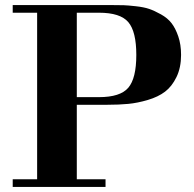

<svg xmlns="http://www.w3.org/2000/svg" viewBox="-20 -735 762 755"><path d="M282 -685V-353H369Q453 -353 484.5 -390Q516 -427 516 -519Q516 -611 484.5 -648Q453 -685 369 -685ZM30 0V-30H126V-685H30V-715H423Q451 -715 466.5 -714.5Q482 -714 514 -710.5Q546 -707 566.5 -700Q587 -693 613 -678.5Q639 -664 654.5 -644Q670 -624 681 -592Q692 -560 692 -519Q692 -469 674 -432Q656 -395 629 -374.5Q602 -354 561.5 -342Q521 -330 484.5 -326.5Q448 -323 402 -323H282V-30H395V0Z"/></svg>

Font: Justus
Style: Bold
Weight: 700
Version: Version 001.001